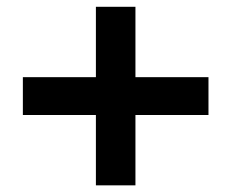

<svg xmlns="http://www.w3.org/2000/svg" viewBox="-20 -620 688 571"><path d="M265.2 -68.8V-278H48V-390.5H265.2V-599.8H382.8V-390.5H600V-278H382.8V-68.8Z"/></svg>

Font: Geologica-Sharp
Style: Regular
Weight: 100
Designer: Sindre Bremnes, Frode Helland
Foundry: Monokrom Skriftforlag AS
Version: Version 1.010;gftools[0.9.28]